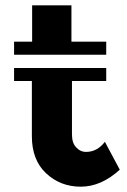

<svg xmlns="http://www.w3.org/2000/svg" viewBox="-20 -695 480 723"><path d="M431 -56Q361 8 284 8Q207 8 153 -43Q100 -93 100 -182V-390H33V-439H380V-390H251V-189Q251 -157 266 -141Q282 -123 304 -123Q346 -123 375 -161ZM380 -489H33V-538H101V-675H249V-538H380Z"/></svg>

Font: Balans
Style: Regular
Weight: 400
Designer: Thomas Breure
Foundry: Thomas Breure
Version: Version 2.001